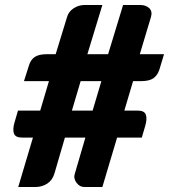

<svg xmlns="http://www.w3.org/2000/svg" viewBox="-20 -749 680 769"><path d="M53 0 112 -198H68Q42 -198 36 -214Q30 -230 38 -258L52 -306H141L176 -424H76L96 -487Q103 -510 119.5 -521Q136 -532 169 -532H203L248 -679Q254 -702 274.5 -715.5Q295 -729 319 -729H390L330 -532H413L473 -729H542Q564 -729 577.5 -716.5Q591 -704 585 -682L540 -532H637L618 -469Q610 -446 593.5 -435Q577 -424 544 -424H513L478 -306H532Q558 -306 564 -290Q570 -274 562 -246L548 -198H449L390 0H318Q299 0 286.5 -17Q274 -34 279 -51L322 -198H240L198 -54Q190 -27 169 -13.5Q148 0 122 0ZM268 -306H351L386 -424H303Z"/></svg>

Font: Aleo Black
Style: Italic
Weight: 900
Italic angle: -7°
Designer: Alessio Laiso
Foundry: Alessio Laiso
Version: Version 2.001;gftools[0.9.29]